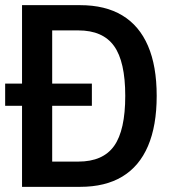

<svg xmlns="http://www.w3.org/2000/svg" viewBox="-21 -725 674 745"><path d="M64.5 0V-705H290Q387.5 -705 453.5 -665.2Q519.5 -625.5 553.2 -547.2Q587 -469 587 -353Q587 -237 553.2 -158.2Q519.5 -79.5 453.5 -39.8Q387.5 0 290 0ZM181.5 -98H283Q378.5 -98 421.8 -158.8Q465 -219.5 465 -353Q465 -486 421.5 -546.5Q378 -607 283 -607H181.5ZM-1 -314.5V-400.5H335.5V-314.5Z"/></svg>

Font: Nunito Sans 12pt ExtraLight Condensed
Style: Regular
Weight: 200
Width: 3
Version: Version 3.101;gftools[0.9.27]